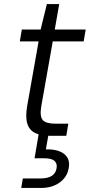

<svg xmlns="http://www.w3.org/2000/svg" viewBox="-20 -672 444 950"><path d="M227 0Q184 0 155 -13.5Q126 -27 115.5 -59Q105 -91 114 -145L171 -467H78L88 -526H181L212 -652H273L251 -526H404L394 -467H241L184 -145Q176 -96 191.5 -78Q207 -60 256 -60H318L308 0ZM85 258 93 211H179Q217 211 236.5 198Q256 185 260 160Q264 137 249.5 124Q235 111 197 111H151L171 -7H220L207 67Q247 66 274 76.5Q301 87 313.5 108Q326 129 320 160Q315 190 296 212Q277 234 248.5 246Q220 258 184 258Z"/></svg>

Font: DM Sans 9pt Light
Style: Italic
Weight: 300
Italic angle: -10°
Version: Version 4.004;gftools[0.9.30]